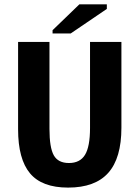

<svg xmlns="http://www.w3.org/2000/svg" viewBox="-20 -851 640 881"><path d="M292.5 9.8Q172.4 9.8 117.7 -55.7Q63 -121.1 63 -257.8V-658.7H207V-259.3Q207 -173.8 226.8 -138.4Q246.6 -103 296.4 -103Q347.2 -103 370.1 -140.6Q393.1 -178.2 393.1 -264.2V-658.7H537.1V-265.1Q537.1 -125.5 476.8 -57.9Q416.5 9.8 292.5 9.8ZM221.2 -697.3V-712.4L344.2 -831.1H470.2V-810.1L304.2 -697.3Z"/></svg>

Font: Liberation Mono
Style: Bold
Weight: 700
Monospace: yes
Designer: Steve Matteson
Foundry: Ascender Corporation
Version: Version 2.1.5